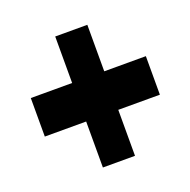

<svg xmlns="http://www.w3.org/2000/svg" viewBox="-96 -759 680 686"><g transform="rotate(-20 244.0 -416.0)"><path d="M462.9 -487.8V-341.3H304.7V-166.5H182.6V-341.3H25.4V-487.8H182.6V-664.6H304.7V-487.8Z"/></g></svg>

Font: Gap Sans
Style: Black
Weight: 400
Designer: Alexandre Liziard and Etienne Ozeray
Foundry: Interstices.io
Version: Version 1.6.1 - December 3. 2014